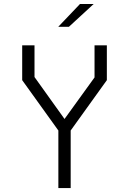

<svg xmlns="http://www.w3.org/2000/svg" viewBox="-20 -962 660 982"><path d="M278.5 -294.5V0H341.5V-294.5L526.5 -552V-730H463.5V-566L310 -353.5L156.5 -568V-730H93.5V-552ZM278 -825 389 -941.5H459L332.5 -825Z"/></svg>

Font: Monaspace Krypton ExtraLight
Style: Regular
Weight: 200
Designer: Riley Cran & the Lettermatic Team
Foundry: Lettermatic
Version: Version 1.101 (Monaspace Krypton)